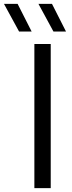

<svg xmlns="http://www.w3.org/2000/svg" viewBox="-86 -966 371 986"><path d="M90.5 0V-740H174.5V0ZM188.5 -804 111.5 -946H181L253 -804ZM12 -804 -65.5 -946H4.5L76.5 -804Z"/></svg>

Font: Encode Sans SmExp
Style: Regular
Weight: 400
Width: 6
Designer: Multiple Designers
Foundry: Impallari Type
Version: Version 3.002; ttfautohint (v1.8.3) -l 8 -r 50 -G 200 -x 14 